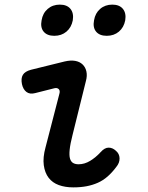

<svg xmlns="http://www.w3.org/2000/svg" viewBox="-20 -801 640 831"><path d="M132 -398Q109 -392 94.5 -403Q80 -414 75 -437Q70 -462 79 -477Q88 -492 114 -499L260 -535Q286 -541 305.5 -537.5Q325 -534 337.5 -522Q350 -510 354 -491.5Q358 -473 352 -451L294 -217Q284 -178 281.5 -153Q279 -128 283 -114.5Q287 -101 296.5 -95.5Q306 -90 320 -90Q346 -90 370.5 -105Q395 -120 416 -143Q433 -162 450 -162Q467 -162 481 -149Q497 -136 497.5 -116Q498 -96 483 -78Q465 -54 445.5 -37Q426 -20 403.5 -10Q381 0 355 5Q329 10 297 10Q262 10 234.5 0Q207 -10 190.5 -31.5Q174 -53 169.5 -86Q165 -119 177 -163L237 -395Q241 -409 234 -415.5Q227 -422 215 -419ZM442 -646Q411 -646 396 -664Q381 -682 387 -713Q392 -744 413.5 -762.5Q435 -781 466 -781Q497 -781 512 -762.5Q527 -744 522 -713Q516 -682 494.5 -664Q473 -646 442 -646ZM215 -646Q184 -646 169 -664Q154 -682 160 -713Q165 -744 186.5 -762.5Q208 -781 239 -781Q270 -781 285 -762.5Q300 -744 295 -713Q289 -682 267.5 -664Q246 -646 215 -646Z"/></svg>

Font: Maple Mono Medium
Style: Italic
Weight: 500
Italic angle: -10°
Monospace: yes
Designer: subframe7536
Version: Version 7.000